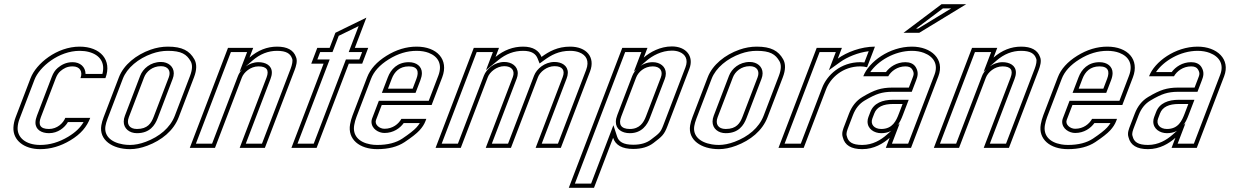

<svg xmlns="http://www.w3.org/2000/svg" viewBox="-20 -704 5899 914"><path d="M213.1 -90C169.9 -90 161.2 -111.1 174.5 -146L245.6 -332C251.2 -346.7 258.6 -357.8 267.8 -365.5C282.8 -378 299 -388 325.7 -388C361.1 -388 374.7 -362.5 363.1 -332H481.8C514.7 -418 457.8 -482 359.2 -482C250.4 -482 152.1 -401.2 125.6 -332L54.5 -146C48.1 -129.3 44.6 -113 43.9 -97C41.2 -35.9 95 6 171.4 6C220.6 6 268.4 -8 315 -36C364.7 -65.9 393.1 -99.8 409.6 -143H290.9C281.2 -117.8 252.1 -90 213.1 -90ZM213.1 -70C255.8 -70 287.7 -96.2 303.4 -123H378C362.4 -96.5 340.1 -74.5 304.7 -53.1C260.8 -26.8 216.7 -14 171.4 -14C101.3 -14 61.9 -50.2 63.9 -96.1C64.5 -109.8 67.5 -124 73.2 -138.9L144.3 -324.9C167.5 -385.6 259.5 -462 359.2 -462C375.4 -462 390.2 -460.1 403.1 -456.7C457 -442.3 481.3 -404.1 467.4 -352H387.2C386.9 -385.7 361.4 -408 325.7 -408C293.4 -408 271.5 -394.7 255 -380.9C242.4 -370.4 233.4 -356.1 226.9 -339.1L155.8 -153.1C151.6 -142.1 148.9 -131.4 148.8 -120.6C148.5 -86.7 177.6 -70 213.1 -70Z M546 -336 473.3 -146C468 -132 464.3 -119.2 462.4 -107.5C450.6 -37.6 515.1 6 599 6C624.8 6 652.4 0.5 681.6 -10.5C748.9 -35.9 806 -81.1 830.8 -146L903.5 -336C917 -371.3 917.5 -400 905.1 -422C882.4 -462.2 847.6 -482 779.2 -482C751.7 -482 724.3 -477.2 696.8 -467.5C628.1 -443.3 568.7 -395.5 546 -336ZM746.2 -389C780.4 -389 794.9 -365.9 783.5 -336L711.6 -148C700 -117.7 682.9 -90 631.9 -90C595 -90 581.1 -114.1 593.3 -146L666 -336C676.1 -362.6 705.3 -389 746.2 -389ZM564.6 -328.9C584.5 -380.9 638.6 -425.8 703.5 -448.6C728.9 -457.6 754.1 -462 779.2 -462C843.5 -462 868.8 -445.5 887.7 -412.2C896 -397.4 897.2 -375.7 884.8 -343.1L812.2 -153.1C790 -95.2 738.3 -53.2 674.5 -29.2C647.1 -18.9 622 -14 599 -14C587.3 -14 576.1 -14.9 565.7 -16.7C506 -26.7 474.6 -59.7 482.1 -104.2C483.8 -114.2 487 -125.8 492 -138.9ZM746.2 -409C696.2 -409 660.2 -376.9 647.3 -343.1L574.7 -153.1C571.1 -143.9 569.1 -134.7 569 -125.5C568.7 -91.8 596.2 -70 631.9 -70C693.1 -70 717.6 -107.7 730.3 -140.9L802.1 -328.9C805.4 -337.5 807.3 -346.3 807.3 -355C807.4 -387.7 780.5 -409 746.2 -409Z M1388.9 -433C1377.2 -465.7 1347.2 -482 1298.9 -482C1251.4 -482 1207.7 -464.7 1167.7 -430L1185.3 -476H1065.3L883.4 0H1003.4L1131.4 -335C1140.8 -359.5 1172.2 -388 1210.4 -388C1249.6 -388 1262.4 -370.3 1248.9 -335L1120.9 0H1240.9L1382.3 -370C1389.1 -387.8 1397.6 -413.8 1388.9 -433ZM1133.2 -373.5C1124.1 -363.9 1117 -353.3 1112.8 -342.1L989.6 -20H912.5L1079.1 -456H1156.3L1120.5 -362.5ZM1149.7 -387.8 1180.9 -414.9C1217.8 -446.9 1256.5 -462 1298.9 -462C1343 -462 1362.1 -448.6 1370.1 -426.3L1370.3 -425.5L1370.7 -424.8C1374.8 -415.6 1370.5 -395.2 1363.6 -377.1L1227.1 -20H1150L1267.6 -327.9C1271.6 -338.3 1274 -348.2 1274.1 -358.2C1274.4 -393.5 1243.1 -408 1210.4 -408C1187.2 -408 1166.1 -399.4 1149.7 -387.8Z M1367.2 0H1487.2L1640.4 -401H1704.2L1732.8 -476H1669.1L1724.1 -620L1576.6 -548L1549.1 -476H1490.3L1461.7 -401H1520.4ZM1396.2 -20 1549.5 -421H1490.7L1504.1 -456H1562.8L1592.5 -533.5L1687.3 -579.8L1640 -456H1703.8L1690.4 -421H1626.7L1473.4 -20Z M1810.2 -91C1785.8 -91 1761.9 -111.7 1770 -133L1797.2 -204H2034.7L2085.1 -336C2117.4 -420.6 2060.4 -482 1963.4 -482C1914.2 -482 1866.4 -467.5 1819.9 -438.5C1773.4 -409.5 1742.6 -375.3 1727.6 -336L1658.4 -155C1653.1 -141 1649.1 -126.8 1646.6 -112.5C1633.8 -41 1691.2 6 1775.7 6C1829 6 1872.4 -5.2 1906 -27.5C1939.5 -49.8 1963 -68.3 1976.6 -83C1990.1 -97.7 1999.6 -112.3 2005.2 -127L2009.4 -138H1890.7C1877.4 -114.3 1850.1 -91 1810.2 -91ZM1926.2 -388C1968.8 -388 1975.4 -362.8 1962.4 -329L1944.5 -282H1827L1844.9 -329C1857.6 -362.2 1881.7 -388 1926.2 -388ZM1810.2 -71C1853 -71 1884.1 -93.7 1901.7 -118H1978.4C1973.7 -110.5 1968.7 -104 1961.9 -96.6C1950.4 -84.1 1927.7 -66 1894.9 -44.1C1865.5 -24.6 1826.3 -14 1775.7 -14C1764.3 -14 1753.7 -14.9 1743.8 -16.7C1686.5 -26.8 1657.7 -60.9 1666.3 -109C1668.6 -122.1 1672.2 -135 1677.1 -147.9L1746.3 -328.9C1759.4 -363.1 1786.5 -394.1 1830.5 -421.5C1874.3 -448.8 1918.3 -462 1963.4 -462C1985.5 -462 2004.8 -458.5 2020.6 -452.5C2066.7 -434.9 2087.1 -397.1 2066.4 -343.1L2020.9 -224H1783.4L1751.4 -140.1C1749.4 -135 1748.4 -129.7 1748.4 -124.4C1748.4 -90.8 1782 -71 1810.2 -71ZM1926.2 -408C1872 -408 1840.8 -374.3 1826.3 -336.1L1797.9 -262H1958.2L1981.1 -321.9C1985.5 -333.3 1988.3 -344.6 1988.4 -356C1988.4 -387.9 1962.7 -408 1926.2 -408Z M2470.2 -482C2422.7 -482 2379 -465.7 2339 -433L2355.4 -476H2235.4L2053.5 0H2173.5L2302.3 -337C2311.5 -361 2343.8 -389 2380.9 -389C2416.1 -389 2432.7 -367.5 2421.1 -337L2292.3 0H2412.3L2541.1 -337C2550.2 -361 2582.5 -389 2619.7 -389C2657.6 -389 2671 -369.5 2658.6 -337L2529.8 0H2649.8L2788.9 -364C2814.8 -431.9 2772 -482 2694 -482C2634.3 -482 2593.5 -459 2557.8 -433C2545.8 -463 2518 -482 2470.2 -482ZM2470.2 -462C2512.4 -462 2530.7 -446.8 2539.2 -425.6L2548.7 -401.7L2569.5 -416.8C2603.9 -441.9 2639.9 -462 2694 -462C2710.8 -462 2725.3 -459.4 2737 -454.9C2771.6 -441.8 2786.4 -413.6 2770.2 -371.1L2636 -20H2558.8L2677.2 -329.9C2680.8 -339.1 2682.9 -348.1 2683.1 -357.2C2683.6 -392 2653.4 -409 2619.7 -409C2572.9 -409 2534.6 -376 2522.4 -344.1L2398.5 -20H2321.3L2439.7 -329.9C2442.9 -338.2 2444.7 -346.6 2444.8 -354.9C2444.9 -389.6 2414.8 -409 2380.9 -409C2334.2 -409 2295.8 -376 2283.6 -344.1L2159.8 -20H2082.6L2249.2 -456H2326.4L2293.5 -370L2351.7 -417.5C2388.6 -447.7 2427.5 -462 2470.2 -462Z M3044.6 -430 3062.2 -476H2942.2L2687.7 190H2807.7L2898.6 -48C2910.1 -12.7 2942.1 5 2994.6 5C3033.8 5 3065.7 -4.3 3090.3 -23C3132 -54.6 3141.9 -63.2 3157.1 -103L3261.9 -377C3284.4 -436 3246.1 -483 3178.6 -483C3122.5 -483 3074.7 -455.9 3044.6 -430ZM3087.3 -388C3122.5 -388 3137.5 -365.5 3125.8 -335L3054.7 -149C3044 -121 3025 -90 2978.4 -90C2934.7 -90 2923.5 -113.1 2937.2 -149L3008.3 -335C3018.1 -360.8 3047.2 -388 3087.3 -388ZM3057.6 -414.8C3085.3 -438.6 3129 -463 3178.6 -463C3191.9 -463 3203.4 -460.9 3212.9 -457.3C3243.4 -445.9 3256.9 -420.2 3243.2 -384.1L3138.5 -110.1C3124.3 -73 3120.3 -70.9 3078.2 -38.9C3057.8 -23.5 3030.7 -15 2994.6 -15C2946.2 -15 2925.6 -29.7 2917.6 -54.2L2900.1 -108L2793.9 170H2716.7L2956 -456H3033.1L2997.7 -363.3ZM3087.3 -408C3037.7 -408 3002.1 -374.8 2989.6 -342.1L2918.5 -156.1C2914.4 -145.3 2911.8 -134.8 2911.7 -124.2C2911.3 -88.9 2940.8 -70 2978.4 -70C3036.6 -70 3061.8 -111.5 3073.4 -141.9L3144.5 -327.9C3147.8 -336.5 3149.6 -345.1 3149.7 -353.8C3150 -387.5 3121.7 -408 3087.3 -408Z M3349 -336 3276.3 -146C3271 -132 3267.3 -119.2 3265.4 -107.5C3253.6 -37.6 3318.1 6 3402 6C3427.8 6 3455.4 0.5 3484.6 -10.5C3551.9 -35.9 3609 -81.1 3633.8 -146L3706.5 -336C3720 -371.3 3720.5 -400 3708.1 -422C3685.4 -462.2 3650.6 -482 3582.2 -482C3554.7 -482 3527.3 -477.2 3499.8 -467.5C3431.1 -443.3 3371.7 -395.5 3349 -336ZM3549.2 -389C3583.4 -389 3597.9 -365.9 3586.5 -336L3514.6 -148C3503 -117.7 3485.9 -90 3434.9 -90C3398 -90 3384.1 -114.1 3396.3 -146L3469 -336C3479.1 -362.6 3508.3 -389 3549.2 -389ZM3367.6 -328.9C3387.5 -380.9 3441.6 -425.8 3506.5 -448.6C3531.9 -457.6 3557.1 -462 3582.2 -462C3646.5 -462 3671.8 -445.5 3690.7 -412.2C3699 -397.4 3700.2 -375.7 3687.8 -343.1L3615.2 -153.1C3593 -95.2 3541.3 -53.2 3477.5 -29.2C3450.1 -18.9 3425 -14 3402 -14C3390.3 -14 3379.1 -14.9 3368.7 -16.7C3309 -26.7 3277.6 -59.7 3285.1 -104.2C3286.8 -114.2 3290 -125.8 3295 -138.9ZM3549.2 -409C3499.2 -409 3463.2 -376.9 3450.3 -343.1L3377.7 -153.1C3374.1 -143.9 3372.1 -134.7 3372 -125.5C3371.7 -91.8 3399.2 -70 3434.9 -70C3496.1 -70 3520.6 -107.7 3533.3 -140.9L3605.1 -328.9C3608.4 -337.5 3610.3 -346.3 3610.3 -355C3610.4 -387.7 3583.5 -409 3549.2 -409Z M4107.6 -384 4145.1 -482C4078.3 -482 4010.5 -455.4 3968.3 -425L3987.8 -476H3867.8L3685.9 0H3805.9L3912.5 -279C3933 -332.7 3991.2 -388 4075.4 -388C4086.9 -388 4098.3 -386.3 4107.6 -384ZM4094.9 -406.7C4088.6 -407.5 4082.1 -408 4075.4 -408C3981.8 -408 3917 -346.7 3893.8 -286.1L3792.1 -20H3715L3881.6 -456H3958.8L3925.8 -369.8L3980 -408.8C4012.5 -432.1 4064.7 -454.1 4115.4 -460.2Z M4215.2 -48 4196.8 0H4316.8L4447.1 -341C4478.2 -422.2 4413.4 -482 4321 -482C4213.7 -482 4115.8 -409.5 4089.6 -341H4208.4C4221.4 -364.3 4251.3 -388 4290.1 -388C4305.9 -388 4316.7 -383.3 4322.3 -374C4333.6 -355 4329.6 -347.5 4322.2 -328L4306.5 -287H4226.5C4201.5 -287 4178.8 -283.8 4158.5 -277.5C4138.2 -271.2 4113.6 -259.3 4084.9 -242C4056.2 -224.7 4035.1 -198.3 4021.6 -163L4001 -109C3993.8 -90.3 3985 -70.7 3992.2 -50C4001.3 -12.7 4032 6 4084.5 6C4141.2 6 4184.8 -21.2 4215.2 -48ZM4231.7 -209H4276.7L4259.1 -163C4246.3 -129.4 4229.1 -90 4175 -90C4141.8 -90 4122.1 -111.9 4132.8 -140L4142 -164C4153.8 -194.9 4184.1 -209 4231.7 -209ZM4281.3 -548H4356.3L4579.5 -684H4462ZM4201.9 -63C4173.5 -37.9 4134.5 -14 4084.5 -14C4036.5 -14 4017.9 -28.8 4011.6 -54.7L4011.4 -55.7L4011.1 -56.6C4007 -68.3 4011.9 -81.5 4019.7 -101.9L4040.3 -155.9C4052.5 -187.8 4070.7 -210 4095.3 -224.9C4123.1 -241.7 4146.5 -252.8 4164.5 -258.4C4182.6 -264 4203.2 -267 4226.5 -267H4320.3L4340.9 -320.9C4347.8 -339.1 4354.5 -359.1 4339.4 -384.3C4328.9 -401.8 4309.4 -408 4290.1 -408C4248.1 -408 4215.5 -385.2 4197.5 -361H4122.9C4158.8 -413.3 4237.4 -462 4321 -462C4342.4 -462 4361.8 -458.5 4378.2 -452.3C4425.2 -434.4 4447.3 -397.5 4428.5 -348.1L4303.1 -20H4225.9L4262.9 -116.8ZM4231.7 -229C4180.9 -229 4139.3 -213.1 4123.3 -171.1L4114.1 -147.1C4111.4 -140.1 4110 -132.8 4109.9 -125.6C4109.5 -90.3 4141.3 -70 4175 -70C4242.5 -70 4265.1 -122.7 4277.8 -155.9L4305.8 -229ZM4341.1 -568 4468.7 -664H4508.2L4350.6 -568Z M4930.9 -433C4919.2 -465.7 4889.2 -482 4840.9 -482C4793.4 -482 4749.7 -464.7 4709.7 -430L4727.3 -476H4607.3L4425.4 0H4545.4L4673.4 -335C4682.8 -359.5 4714.2 -388 4752.4 -388C4791.6 -388 4804.4 -370.3 4790.9 -335L4662.9 0H4782.9L4924.3 -370C4931.1 -387.8 4939.6 -413.8 4930.9 -433ZM4675.2 -373.5C4666.1 -363.9 4659 -353.3 4654.8 -342.1L4531.6 -20H4454.5L4621.1 -456H4698.3L4662.5 -362.5ZM4691.7 -387.8 4722.9 -414.9C4759.8 -446.9 4798.5 -462 4840.9 -462C4885 -462 4904.1 -448.6 4912.1 -426.3L4912.3 -425.5L4912.7 -424.8C4916.8 -415.6 4912.5 -395.2 4905.6 -377.1L4769.1 -20H4692L4809.6 -327.9C4813.6 -338.3 4816 -348.2 4816.1 -358.2C4816.4 -393.5 4785.1 -408 4752.4 -408C4729.2 -408 4708.1 -399.4 4691.7 -387.8Z M5098.2 -91C5073.8 -91 5049.9 -111.7 5058 -133L5085.2 -204H5322.7L5373.1 -336C5405.4 -420.6 5348.4 -482 5251.4 -482C5202.2 -482 5154.4 -467.5 5107.9 -438.5C5061.4 -409.5 5030.6 -375.3 5015.6 -336L4946.4 -155C4941.1 -141 4937.1 -126.8 4934.6 -112.5C4921.8 -41 4979.2 6 5063.7 6C5117 6 5160.4 -5.2 5194 -27.5C5227.5 -49.8 5251 -68.3 5264.6 -83C5278.1 -97.7 5287.6 -112.3 5293.2 -127L5297.4 -138H5178.7C5165.4 -114.3 5138.1 -91 5098.2 -91ZM5214.2 -388C5256.8 -388 5263.4 -362.8 5250.4 -329L5232.5 -282H5115L5132.9 -329C5145.6 -362.2 5169.7 -388 5214.2 -388ZM5098.2 -71C5141 -71 5172.1 -93.7 5189.7 -118H5266.4C5261.7 -110.5 5256.7 -104 5249.9 -96.6C5238.4 -84.1 5215.7 -66 5182.9 -44.1C5153.5 -24.6 5114.3 -14 5063.7 -14C5052.3 -14 5041.7 -14.9 5031.8 -16.7C4974.5 -26.8 4945.7 -60.9 4954.3 -109C4956.6 -122.1 4960.2 -135 4965.1 -147.9L5034.3 -328.9C5047.4 -363.1 5074.5 -394.1 5118.5 -421.5C5162.3 -448.8 5206.3 -462 5251.4 -462C5273.5 -462 5292.8 -458.5 5308.6 -452.5C5354.7 -434.9 5375.1 -397.1 5354.4 -343.1L5308.9 -224H5071.4L5039.4 -140.1C5037.4 -135 5036.4 -129.7 5036.4 -124.4C5036.4 -90.8 5070 -71 5098.2 -71ZM5214.2 -408C5160 -408 5128.8 -374.3 5114.3 -336.1L5085.9 -262H5246.2L5269.1 -321.9C5273.5 -333.3 5276.3 -344.6 5276.4 -356C5276.4 -387.9 5250.7 -408 5214.2 -408Z M5575.4 -48 5557.1 0H5677.1L5807.4 -341C5838.4 -422.2 5773.7 -482 5681.3 -482C5573.9 -482 5476.1 -409.5 5449.9 -341H5568.6C5581.7 -364.3 5611.5 -388 5650.3 -388C5666.2 -388 5676.9 -383.3 5682.5 -374C5693.9 -355 5689.9 -347.5 5682.4 -328L5666.7 -287H5586.7C5561.7 -287 5539.1 -283.8 5518.7 -277.5C5498.4 -271.2 5473.9 -259.3 5445.2 -242C5416.5 -224.7 5395.4 -198.3 5381.9 -163L5361.2 -109C5354.1 -90.3 5345.2 -70.7 5352.4 -50C5361.5 -12.7 5392.3 6 5444.8 6C5501.5 6 5545 -21.2 5575.4 -48ZM5591.9 -209H5636.9L5619.4 -163C5606.5 -129.4 5589.4 -90 5535.2 -90C5502 -90 5482.3 -111.9 5493.1 -140L5502.2 -164C5514 -194.9 5544.3 -209 5591.9 -209ZM5562.2 -63C5533.7 -37.9 5494.7 -14 5444.8 -14C5396.8 -14 5378.1 -28.8 5371.9 -54.7L5371.6 -55.7L5371.3 -56.6C5367.3 -68.3 5372.1 -81.5 5379.9 -101.9L5400.5 -155.9C5412.7 -187.8 5430.9 -210 5455.5 -224.9C5483.3 -241.7 5506.7 -252.8 5524.7 -258.4C5542.8 -264 5563.4 -267 5586.7 -267H5680.5L5701.1 -320.9C5708.1 -339.1 5714.7 -359.1 5699.6 -384.3C5689.1 -401.8 5669.7 -408 5650.3 -408C5608.4 -408 5575.8 -385.2 5557.8 -361H5483.1C5519 -413.3 5597.6 -462 5681.3 -462C5702.7 -462 5722.1 -458.5 5738.4 -452.3C5785.4 -434.4 5807.6 -397.5 5788.7 -348.1L5663.3 -20H5586.1L5623.1 -116.8ZM5591.9 -229C5541.1 -229 5499.6 -213.1 5483.6 -171.1L5474.4 -147.1C5471.7 -140.1 5470.2 -132.8 5470.1 -125.6C5469.8 -90.3 5501.6 -70 5535.2 -70C5602.7 -70 5625.4 -122.7 5638 -155.9L5666 -229Z"/></svg>

Font: Din Kursivschrift
Style: BreitGhost
Weight: 400
Version: Version 1.089